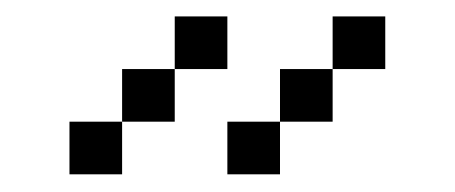

<svg xmlns="http://www.w3.org/2000/svg" viewBox="-20 -582 540 228"><path d="M250 -500V-562.5H187.5V-500H125V-437.5H62.5V-375H125V-437.5H187.5V-500ZM437.5 -500V-562.5H375V-500H312.5V-437.5H250V-375H312.5V-437.5H375V-500Z"/></svg>

Font: CalcUnifontExMono
Style: Regular
Weight: 500
Version: Version 15.0.06